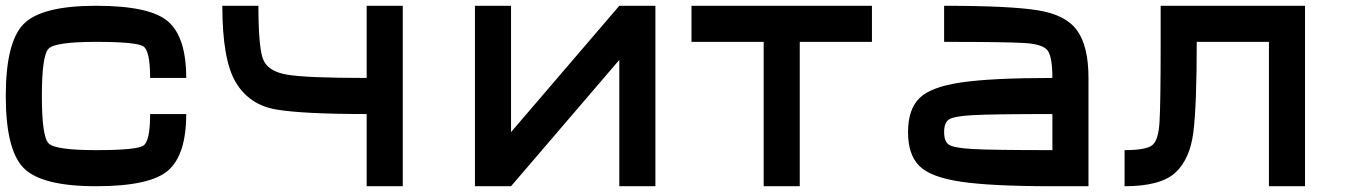

<svg xmlns="http://www.w3.org/2000/svg" viewBox="-20 -645 4665 665"><path d="M0 -312.5Q0 -500 62.5 -562.5Q125 -625 312.5 -625Q500 -625 562.5 -570.3Q625 -515.6 625 -375H500Q500 -468.8 476.6 -484.4Q453.1 -500 312.5 -500Q171.9 -500 148.4 -476.6Q125 -453.1 125 -312.5Q125 -171.9 148.4 -148.4Q171.9 -125 312.5 -125Q453.1 -125 476.6 -140.6Q500 -156.2 500 -250H625Q625 -109.4 562.5 -54.7Q500 0 312.5 0Q125 0 62.5 -62.5Q0 -125 0 -312.5Z M750 -625H875Q875 -484.4 890.6 -441.4Q906.2 -398.4 972.7 -386.7Q1039.1 -375 1250 -375V-625H1375V0H1250V-250Q1031.2 -250 937.5 -265.6Q843.8 -281.2 796.9 -359.4Q750 -437.5 750 -625Z M1625 0V-625H1750V-187.5L2125 -625H2250V0H2125V-437.5L1750 0Z M3000 -625V-500H2750V0H2625V-500H2375V-625Z M3625 -125V-250Q3414.1 -250 3347.7 -246.1Q3281.2 -242.2 3265.6 -230.5Q3250 -218.8 3250 -187.5Q3250 -156.2 3265.6 -144.5Q3281.2 -132.8 3347.7 -128.9Q3414.1 -125 3625 -125ZM3750 -375V0H3625Q3414.1 0 3308.6 -15.6Q3203.1 -31.2 3164.1 -70.3Q3125 -109.4 3125 -187.5Q3125 -265.6 3164.1 -304.7Q3203.1 -343.8 3308.6 -359.4Q3414.1 -375 3625 -375Q3625 -445.3 3609.4 -468.8Q3593.8 -492.2 3527.3 -496.1Q3460.9 -500 3250 -500V-625Q3476.6 -625 3574.2 -609.4Q3671.9 -593.8 3710.9 -539.1Q3750 -484.4 3750 -375Z M4125 -500Q4125 -281.2 4113.3 -187.5Q4101.6 -93.8 4050.8 -46.9Q4000 0 3875 0V-125Q3945.3 -125 3968.8 -140.6Q3992.2 -156.2 3996.1 -222.7Q4000 -289.1 4000 -500V-625H4500V0H4375V-500Z"/></svg>

Font: CraftyPE
Style: Regular
Weight: 400
Designer: Erek Butcher
Foundry: Haunted Coop
Version: Version 0.018;April 4, 2024;FontCreator 15.0.0.2962 64-bit